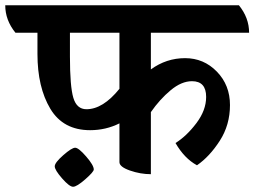

<svg xmlns="http://www.w3.org/2000/svg" viewBox="-96 -645 971 733"><path d="M480 -520V-380Q539 -423 610.5 -423Q682 -423 732 -371.5Q782 -320 782 -244Q782 -168 743 -107.5Q704 -47 656 -14Q608 -40 574 -99Q616 -125 653.5 -174.5Q691 -224 691 -275Q691 -335 637 -335Q597 -335 555.5 -300.5Q514 -266 480 -217V20Q440 20 400 6Q360 -8 360 -26V-174Q308 -148 248 -148Q145 -148 96 -230Q47 -312 47 -439V-520H-37Q-76 -568 -76 -625H816Q855 -577 855 -520ZM171 -520V-429Q171 -315 184 -271.5Q197 -228 234 -228Q297 -228 360 -306V-520ZM262 2Q262 11 229.5 39.5Q197 68 183 68Q169 68 141 36Q113 4 113 -10Q113 -24 145.5 -52.5Q178 -81 191 -81Q204 -81 233 -47.5Q262 -14 262 2Z"/></svg>

Font: Karma
Style: Bold
Weight: 700
Designer: Joana Correia
Foundry: Indian Type Foundry
Version: Version 1.202;PS 1.0;hotconv 1.0.78;makeotf.lib2.5.61930; tt